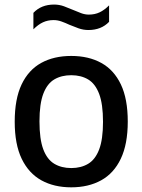

<svg xmlns="http://www.w3.org/2000/svg" viewBox="-20 -792 610 822"><path d="M285 10Q211.5 10 157.2 -20Q103 -50 73 -112Q43 -174 43 -271Q43 -368.5 72.5 -430.5Q102 -492.5 156.2 -522.5Q210.5 -552.5 285 -552.5Q359.5 -552.5 413.8 -522.5Q468 -492.5 497.5 -430.5Q527 -368.5 527 -271.5Q527 -175 497.2 -112.5Q467.5 -50 413 -20Q358.5 10 285 10ZM285 -72.5Q327 -72.5 357.5 -90.8Q388 -109 404.5 -152.2Q421 -195.5 421 -270.5Q421 -346.5 404.5 -390Q388 -433.5 357.5 -451.8Q327 -470 285 -470Q243 -470 212.5 -452Q182 -434 165.5 -390.8Q149 -347.5 149 -272.5Q149 -196.5 165.2 -153Q181.5 -109.5 212.2 -91Q243 -72.5 285 -72.5ZM358.5 -663.5Q336.5 -663.5 316.2 -670.8Q296 -678 277 -686Q260 -694 243.2 -700Q226.5 -706 209.5 -706Q184.5 -706 164 -696.5Q143.5 -687 123 -666.5V-737Q156.5 -772.5 211.5 -772.5Q234 -772.5 254.2 -765Q274.5 -757.5 293 -749.5Q310.5 -742 327 -735.8Q343.5 -729.5 360.5 -729.5Q386 -729.5 406.5 -739.2Q427 -749 447 -769V-698.5Q413.5 -663.5 358.5 -663.5Z"/></svg>

Font: Encode Sans Condensed Thin Medium
Style: Regular
Weight: 500
Version: Version 3.002